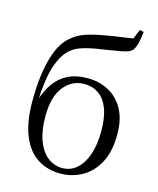

<svg xmlns="http://www.w3.org/2000/svg" viewBox="-124 -923 845 1024"><g transform="rotate(15 298.0 -411.0)"><path d="M308.7 14.6Q235 14.6 180.2 -20.7Q125.4 -56 94.7 -130.7Q64 -205.4 64 -323.6Q64 -448.4 88 -543.3Q111.9 -638.2 158.2 -681.9Q196.9 -718.7 242.7 -733.9Q288.6 -749.1 353.5 -760.1Q389.6 -766.9 428.3 -771.9Q467 -776.9 498.6 -782.7L519.9 -835.6L542.2 -829.8Q537.9 -791 530.9 -764.1Q524 -737.2 511.7 -722.5Q496.4 -707.9 456.8 -700.5Q417.2 -693.1 365.8 -685.1Q321 -679.1 287.6 -671.8Q254.1 -664.5 229.3 -654.7Q204.6 -644.9 184.7 -628.1Q145.8 -595.4 121.9 -524.7Q98.1 -454.1 92.9 -325.7L88.5 -327.7Q107.2 -387.9 137.1 -429.7Q167.1 -471.4 211.8 -493Q256.5 -514.6 317.8 -514.6Q383.2 -514.6 435.1 -486.7Q487 -458.7 517.4 -403.4Q547.8 -348.1 547.8 -266.3Q547.8 -168.8 513.6 -106.7Q479.5 -44.6 424.7 -15Q369.9 14.6 308.7 14.6ZM309.3 -16.4Q354.9 -16.4 388.7 -45.6Q422.5 -74.7 441.6 -129.3Q460.7 -183.9 460.7 -259.1Q460.7 -335.8 441.8 -384.7Q422.8 -433.6 388.6 -456.9Q354.3 -480.3 308.9 -480.3Q242.3 -480.3 197.2 -425.1Q152.1 -369.8 152.1 -260.3Q152.1 -181.7 172.5 -127.1Q192.9 -72.5 228.7 -44.5Q264.5 -16.4 309.3 -16.4Z"/></g></svg>

Font: Noto Serif HK ExtraLight
Style: Regular
Weight: 200
Designer: Ryoko NISHIZUKA 西塚涼子 (kana & ideographs); Frank Grießhammer (Latin, Greek & Cyrillic); Wenlong ZHANG 张文龙 (bopomofo); San
Foundry: Adobe
Version: Version 2.002-H1;hotconv 1.1.0;makeotfexe 2.6.0